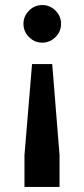

<svg xmlns="http://www.w3.org/2000/svg" viewBox="-20 -733 334 761"><path d="M216 8H77V-118L107 -479H187L216 -118ZM147 -564Q117 -564 95 -586Q73 -608 73 -638.5Q73 -669 95 -691Q117 -713 147.5 -713Q178 -713 200 -691Q222 -669 222 -638.5Q222 -608 200 -586Q178 -564 147 -564Z"/></svg>

Font: Montserrat_am3
Style: Regular
Weight: 400
Designer: Julieta Ulanovsky
Foundry: Julieta Ulanovsky, Armenina letters added by Vahan Hovhannisyan
Version: Version 2.001